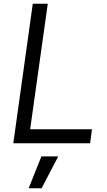

<svg xmlns="http://www.w3.org/2000/svg" viewBox="-20 -765 572 1025"><path d="M51 0H461L471 -75H141L235 -745H155ZM133 240H202L291 70H201Z"/></svg>

Font: Mluvka
Style: Italic
Weight: 400
Italic angle: -8°
Designer: Modified by Jiří Krblich, Original typeface by Gumpita Rahayu
Foundry: Gumpita Rahayu & Jiří Krblich
Version: Version 2.000;Glyphs 3.1.1 (3134)